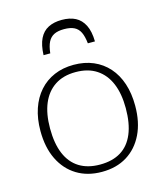

<svg xmlns="http://www.w3.org/2000/svg" viewBox="-117 -868 824 967"><g transform="rotate(-15 295.0 -385.0)"><path d="M296 -781Q255 -781 225.5 -766Q196 -751 180 -718.5Q164 -686 162 -633H197Q201 -670 212 -691.5Q223 -713 243 -723Q263 -733 295 -733Q328 -733 348 -723Q368 -713 378.5 -691.5Q389 -670 393 -633H430Q429 -686 412.5 -718.5Q396 -751 367 -766Q338 -781 296 -781ZM542 -268Q542 -182 511.5 -119.5Q481 -57 426 -23Q371 11 295 11Q220 11 164.5 -23Q109 -57 78.5 -119.5Q48 -182 48 -268Q48 -332 65.5 -383.5Q83 -435 115.5 -471.5Q148 -508 193.5 -527.5Q239 -547 295 -547Q352 -547 397.5 -527.5Q443 -508 475.5 -471.5Q508 -435 525 -383.5Q542 -332 542 -268ZM98 -268Q98 -189 120.5 -135.5Q143 -82 187 -54.5Q231 -27 295 -27Q360 -27 404 -54Q448 -81 470.5 -135Q493 -189 493 -268Q493 -344 470.5 -397.5Q448 -451 404 -480Q360 -509 295 -509Q231 -509 187 -480Q143 -451 120.5 -397.5Q98 -344 98 -268Z"/></g></svg>

Font: Roboto Serif 20pt Thin
Style: Regular
Weight: 250
Version: Version 1.008